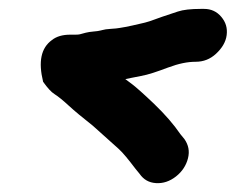

<svg xmlns="http://www.w3.org/2000/svg" viewBox="-20 -472 530 432"><path d="M77 -288C87 -274 95 -265 103 -260C111 -255 122 -246 135 -234C148 -222 165 -208 189 -189C218 -163 237 -146 247 -137C257 -128 269 -113 285 -92L294 -81C303 -68 315 -61 331 -60C347 -59 362 -64 376 -75C390 -86 399 -100 403 -116C407 -132 404 -146 395 -159L386 -170C371 -192 351 -215 327 -238C303 -261 287 -275 278 -282C269 -289 263 -293 262 -294C268 -295 280 -298 297 -301C314 -304 334 -311 358 -320C382 -329 402 -333 420 -333C438 -333 453 -339 466 -351C479 -363 488 -377 490 -393C492 -409 488 -422 478 -434C468 -446 455 -452 439 -452H432C409 -452 392 -450 380 -446L344 -434C332 -430 323 -426 316 -424C309 -422 303 -420 297 -419C268 -412 250 -409 241 -408C232 -407 224 -407 218 -406C208 -404 209 -404 199 -402C193 -401 186 -401 181 -400C176 -399 170 -398 164 -396C158 -394 153 -394 150 -394H138C121 -394 107 -390 97 -382C72 -364 66 -333 77 -288Z"/></svg>

Font: AppleStorm
Style: XbdIta
Weight: 800
Foundry: Cannot Into Space Fonts
Version: Version 1.01